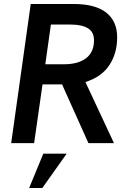

<svg xmlns="http://www.w3.org/2000/svg" viewBox="-20 -717 647 962"><path d="M134 -697H350Q457 -697 512 -654Q567 -611 567 -530Q567 -449 527.5 -390Q488 -331 408 -306L551 0H423L291 -294H278H193L151 0H36ZM451 -515Q451 -557 420.5 -575.5Q390 -594 334 -594H235L207 -395H300Q372 -395 411.5 -425.5Q451 -456 451 -515ZM197 53H314L192 225H126Z"/></svg>

Font: Hanken Grotesk SemiBold
Style: Italic
Weight: 600
Italic angle: -8°
Designer: Alfredo Marco Pradil
Foundry: Hanken Design Co.
Version: Version 3.014